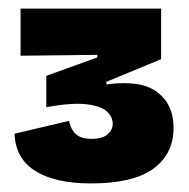

<svg xmlns="http://www.w3.org/2000/svg" viewBox="-20 -690 440 448"><path d="M192 -262Q109 -262 62.5 -291Q16 -320 14 -378L141 -408Q144 -394 150.5 -384.5Q157 -375 167.5 -370.5Q178 -366 193 -366Q219 -366 231 -376.5Q243 -387 243 -401Q243 -417 230 -429.5Q217 -442 183.5 -446.5Q150 -451 88 -440V-513L207 -556V-562L28 -560V-670H356V-552L228 -499V-493Q309 -504 347 -475Q385 -446 385 -392Q385 -331 338 -296.5Q291 -262 192 -262Z"/></svg>

Font: Bricolage Grotesque 96pt ExtraBold
Style: Regular
Weight: 800
Designer: Mathieu Triay
Foundry: Atelier Triay
Version: Version 1.001;gftools[0.9.33.dev8+g029e19f]